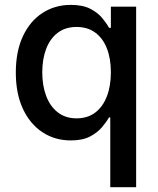

<svg xmlns="http://www.w3.org/2000/svg" viewBox="-20 -570 654 794"><path d="M543 204.1H436V-84.5H430.7Q420.4 -65.9 401.6 -43.7Q382.8 -21.5 352.1 -5.4Q321.3 10.7 272.9 10.7Q207 10.7 155.5 -23.2Q104 -57.1 74.7 -120.1Q45.4 -183.1 45.4 -270Q45.4 -357.9 75 -420.7Q104.5 -483.4 156 -516.6Q207.5 -549.8 272.9 -549.8Q322.3 -549.8 353.3 -533.7Q384.3 -517.6 402.6 -495.6Q420.9 -473.6 430.7 -455.1H438.5V-542.5H543ZM296.4 -80.6Q342.3 -80.6 373.8 -104.5Q405.3 -128.4 421.9 -171.4Q438.5 -214.4 438.5 -271Q438.5 -327.6 422.1 -369.6Q405.8 -411.6 374 -435.1Q342.3 -458.5 296.4 -458.5Q250 -458.5 218.3 -434.1Q186.5 -409.7 170.7 -367.4Q154.8 -325.2 154.8 -271Q154.8 -216.3 170.9 -173.3Q187 -130.4 218.8 -105.5Q250.5 -80.6 296.4 -80.6Z"/></svg>

Font: Inter 16pt Medium
Style: Regular
Weight: 500
Version: Version 4.001;git-66647c0bb